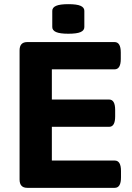

<svg xmlns="http://www.w3.org/2000/svg" viewBox="-20 -902 632 922"><path d="M111 0Q74 0 74 -40V-660Q74 -700 111 -700H530Q560 -700 560 -650V-619Q560 -569 530 -569H229V-424H504Q533 -424 533 -374V-343Q533 -293 504 -293H229V-131H531Q561 -131 561 -81V-50Q561 0 531 0ZM308 -740Q268 -740 249.5 -748Q231 -756 231 -772V-850Q231 -866 249.5 -874Q268 -882 308 -882Q349 -882 367 -874Q385 -866 385 -850V-772Q385 -756 367 -748Q349 -740 308 -740Z"/></svg>

Font: Asap Semi Expanded
Style: Bold
Weight: 700
Width: 6
Designer: Pablo Cosgaya
Foundry: Omnibus-Type
Version: Version 3.001; ttfautohint (v1.8.4.7-5d5b)